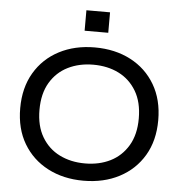

<svg xmlns="http://www.w3.org/2000/svg" viewBox="-57 -897 912 963"><g transform="rotate(5 398.5 -415.5)"><path d="M398 11Q297 11 218.5 -30Q140 -71 95.5 -146Q51 -221 51 -324Q51 -427 95.5 -502.5Q140 -578 218.5 -619Q297 -660 398 -660Q500 -660 578.5 -619Q657 -578 701.5 -502.5Q746 -427 746 -324Q746 -221 701.5 -146Q657 -71 578.5 -30Q500 11 398 11ZM398 -76Q470 -76 526 -104Q582 -132 615 -187.5Q648 -243 648 -324Q648 -406 615 -461.5Q582 -517 526 -545Q470 -573 398 -573Q327 -573 270.5 -545Q214 -517 181 -461.5Q148 -406 148 -324Q148 -243 181 -187.5Q214 -132 270.5 -104Q327 -76 398 -76ZM458 -842V-739H339V-842Z"/></g></svg>

Font: Syne Medium
Style: Regular
Weight: 500
Designer: Lucas Descroix
Foundry: Bonjour Monde
Version: Version 2.200; ttfautohint (v1.8.4)